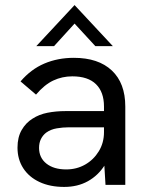

<svg xmlns="http://www.w3.org/2000/svg" viewBox="-20 -729 580 757"><path d="M396 0 390 -99V-309Q390 -366 358.5 -397Q327 -428 265 -428Q225 -428 190 -411.5Q155 -395 122 -356L61 -408Q102 -456 155 -478.5Q208 -501 271 -501Q368 -501 421 -451Q474 -401 474 -309V0ZM233 8Q177 8 135.5 -11.5Q94 -31 71.5 -66Q49 -101 49 -147Q49 -188 65.5 -216.5Q82 -245 108 -261Q134 -278 167.5 -284.5Q201 -291 238 -291H398V-227H250Q228 -227 204 -223Q180 -219 162 -206Q149 -196 141.5 -181Q134 -166 134 -146Q134 -107 163 -84Q192 -61 241 -61Q282 -61 315.5 -80Q349 -99 369.5 -132.5Q390 -166 390 -208L425 -172Q419 -119 393 -78Q367 -37 326.5 -14.5Q286 8 233 8ZM123 -547 274 -709 425 -547H356L274 -636L193 -547Z"/></svg>

Font: Hanken Grotesk
Style: Regular
Weight: 400
Designer: Alfredo Marco Pradil
Foundry: Hanken Design Co.
Version: Version 3.013